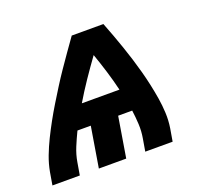

<svg xmlns="http://www.w3.org/2000/svg" viewBox="-107 -644 805 758"><g transform="rotate(-20 295.5 -265.0)"><path d="M-9 0 0 -53Q6 -86 18 -117.5Q30 -149 45 -179.5Q60 -210 76.5 -240Q93 -270 111 -299.5Q129 -329 147.5 -358.5Q166 -388 185.5 -416.5Q205 -445 225 -473.5Q245 -502 265 -530H398Q409 -502 419.5 -473.5Q430 -445 440 -416Q450 -387 459 -358Q468 -329 476 -299.5Q484 -270 490.5 -240Q497 -210 502 -179.5Q507 -149 508.5 -117Q510 -85 505 -53L496 0H381L390 -53Q395 -82 393.5 -111.5Q392 -141 388 -170H329L301 0H186L214 -170H158Q144 -141 132 -112Q120 -83 115 -53L106 0ZM369 -265Q359 -307 346.5 -347.5Q334 -388 320 -428Q291 -388 263.5 -347.5Q236 -307 211 -265Z"/></g></svg>

Font: Iosevka Curly XBdExObl
Style: Regular
Weight: 800
Width: 7
Italic angle: -9°
Monospace: yes
Designer: Belleve Invis
Foundry: Belleve Invis
Version: Version 11.1.0; ttfautohint (v1.8.3)